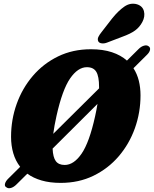

<svg xmlns="http://www.w3.org/2000/svg" viewBox="-20 -975 828 1033"><path d="M14 32.5Q3.5 27 7 13.2Q10.5 -0.5 25 -14.5L88.5 -77.5Q63.5 -109.5 51.5 -150.5Q39.5 -191.5 39.5 -239Q39.5 -331.5 69.8 -416Q100 -500.5 156.8 -566.8Q213.5 -633 292.5 -671.5Q371.5 -710 469 -710Q534 -710 582.2 -694Q630.5 -678 663 -649L726 -711.5Q739.5 -725 754.5 -729.2Q769.5 -733.5 779 -726.5Q789.5 -720 787.2 -707.2Q785 -694.5 771.5 -681L698 -608Q717.5 -578 726.8 -541Q736 -504 736 -462Q736 -370 705.8 -285.2Q675.5 -200.5 618.8 -134.2Q562 -68 483 -29.5Q404 9 306.5 9Q248.5 9 203.8 -4Q159 -17 127 -40.5L69 17Q54 32 39 36.2Q24 40.5 14 32.5ZM284 -351.5Q272 -297.5 266.5 -255L513 -499.5Q513 -503.5 513 -507.5Q513 -564 498 -588.8Q483 -613.5 447.5 -613.5Q399 -613.5 357.2 -553Q315.5 -492.5 284 -351.5ZM328 -87.5Q377 -87.5 418.8 -148Q460.5 -208.5 491.5 -348.5Q499.5 -384.5 504.5 -416L263 -175.5Q265 -129 280.2 -108.2Q295.5 -87.5 328 -87.5ZM583.5 -876Q616.5 -917 649 -939.5Q681.5 -962 717 -952Q747.5 -942.5 754.5 -914.5Q761.5 -886.5 746 -857Q731 -828.5 706.5 -810.8Q682 -793 637.5 -777L555 -745.5Q540.5 -740 527 -741.8Q513.5 -743.5 508.5 -753Q503.5 -764.5 509.5 -776.8Q515.5 -789 526.5 -802.5Z"/></svg>

Font: Fraunces 144pt S100 Black
Style: Italic
Weight: 900
Italic angle: -16°
Version: Version 1.000; ttfautohint (v1.8.3)